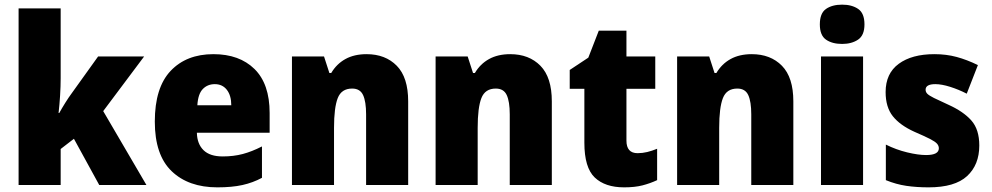

<svg xmlns="http://www.w3.org/2000/svg" viewBox="-20 -796 4267 826"><path d="M241 -460Q241 -424 238.5 -384.5Q236 -345 232 -310H235Q246 -330 261 -354Q276 -378 288 -394L402 -553H600L424 -318L610 0H407L298 -199L241 -155V0H60V-760H241Z M898 -563Q1010 -563 1075 -499Q1140 -435 1140 -310V-225H827Q828 -177 855.5 -150Q883 -123 938 -123Q985 -123 1024.5 -133.5Q1064 -144 1107 -166V-31Q1068 -10 1023 0Q978 10 915 10Q791 10 718.5 -59.5Q646 -129 646 -273Q646 -419 714 -491Q782 -563 898 -563ZM904 -434Q873 -434 852.5 -413Q832 -392 829 -343H975Q975 -385 956 -409.5Q937 -434 904 -434Z M1557 -563Q1638 -563 1687 -513Q1736 -463 1736 -360V0H1555V-304Q1555 -359 1542 -387Q1529 -415 1495 -415Q1449 -415 1433 -374Q1417 -333 1417 -246V0H1236V-553H1374L1397 -482H1405Q1428 -521 1466 -542Q1504 -563 1557 -563Z M2175 -563Q2256 -563 2305 -513Q2354 -463 2354 -360V0H2173V-304Q2173 -359 2160 -387Q2147 -415 2113 -415Q2067 -415 2051 -374Q2035 -333 2035 -246V0H1854V-553H1992L2015 -482H2023Q2046 -521 2084 -542Q2122 -563 2175 -563Z M2723 -137Q2744 -137 2764.5 -142Q2785 -147 2807 -156V-21Q2777 -7 2744 1.5Q2711 10 2665 10Q2583 10 2538.5 -32.5Q2494 -75 2494 -182V-414H2431V-495L2511 -548L2556 -664H2675V-553H2799V-414H2675V-191Q2675 -137 2723 -137Z M3214 -563Q3295 -563 3344 -513Q3393 -463 3393 -360V0H3212V-304Q3212 -359 3199 -387Q3186 -415 3152 -415Q3106 -415 3090 -374Q3074 -333 3074 -246V0H2893V-553H3031L3054 -482H3062Q3085 -521 3123 -542Q3161 -563 3214 -563Z M3603 -776Q3645 -776 3672 -757.5Q3699 -739 3699 -691Q3699 -644 3671.5 -625.5Q3644 -607 3603 -607Q3560 -607 3533.5 -625.5Q3507 -644 3507 -691Q3507 -739 3533.5 -757.5Q3560 -776 3603 -776ZM3693 -553V0H3512V-553Z M4193 -170Q4193 -87 4140.5 -38.5Q4088 10 3975 10Q3923 10 3879 3.5Q3835 -3 3791 -21V-174Q3835 -152 3882.5 -140.5Q3930 -129 3964 -129Q4019 -129 4019 -158Q4019 -169 4011 -178Q4003 -187 3980.5 -198.5Q3958 -210 3914 -229Q3852 -257 3821 -296Q3790 -335 3790 -400Q3790 -480 3846.5 -521.5Q3903 -563 4000 -563Q4051 -563 4095.5 -551Q4140 -539 4187 -516L4139 -393Q4104 -411 4067.5 -422.5Q4031 -434 4004 -434Q3962 -434 3962 -410Q3962 -400 3969.5 -392.5Q3977 -385 3998 -374.5Q4019 -364 4061 -345Q4125 -316 4159 -277.5Q4193 -239 4193 -170Z"/></svg>

Font: Noto Sans Gurmukhi SemiCondensed Black
Style: Regular
Weight: 900
Width: 4
Designer: Jelle Bosma - Monotype Design Team
Foundry: Monotype Imaging Inc.
Version: Version 2.004; ttfautohint (v1.8.4.7-5d5b)